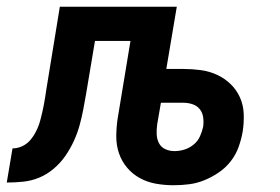

<svg xmlns="http://www.w3.org/2000/svg" viewBox="-58 -540 828 568"><path d="M455 8Q429 8 403.5 3.5Q378 -1 356 -13Q334 -25 318 -44Q302 -63 294 -86.5Q286 -110 286 -136Q286 -162 290 -189L328 -419H223L197 -264Q193 -241 188.5 -217Q184 -193 177.5 -169.5Q171 -146 160.5 -123Q150 -100 135.5 -79Q121 -58 101 -41Q81 -24 58 -14.5Q35 -5 10.5 -2.5Q-14 0 -38 0L-21 -101Q-9 -101 3 -105.5Q15 -110 24.5 -118.5Q34 -127 41 -138Q48 -149 53 -160.5Q58 -172 61 -183.5Q64 -195 67 -207.5Q70 -220 72 -231.5Q74 -243 76 -255Q77 -262 78 -268.5Q79 -275 80 -281L119 -520H465L434 -336H485Q511 -336 536.5 -332.5Q562 -329 584.5 -318.5Q607 -308 624.5 -291Q642 -274 652 -251.5Q662 -229 663 -203Q664 -177 660 -151Q656 -128 648 -105.5Q640 -83 625 -63.5Q610 -44 589.5 -30Q569 -16 547 -7Q525 2 502 5Q479 8 455 8Q455 8 455 8Q455 8 455 8ZM458 -93Q473 -93 487.5 -97.5Q502 -102 514.5 -112Q527 -122 533.5 -136.5Q540 -151 543 -165Q545 -179 543 -193Q541 -207 533 -217Q525 -227 512 -231.5Q499 -236 485 -236H418L407 -172Q405 -158 405.5 -143.5Q406 -129 412 -117Q418 -105 430.5 -99Q443 -93 458 -93Z"/></svg>

Font: Zed Sans Extended
Style: Bold Italic
Weight: 700
Width: 7
Italic angle: -9°
Designer: Belleve Invis
Foundry: Belleve Invis
Version: Version 1.0.0; ttfautohint (v1.8.4)